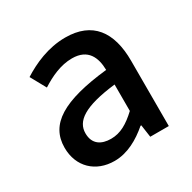

<svg xmlns="http://www.w3.org/2000/svg" viewBox="-133 -696 842 843"><g transform="rotate(-30 287.5 -275.0)"><path d="M217 14C283 14 342 -20 392 -63H396L405 0H499V-331C499 -478 436 -564 299 -564C211 -564 134 -528 77 -492L120 -414C167 -444 221 -470 279 -470C360 -470 383 -414 384 -351C155 -326 55 -265 55 -146C55 -49 122 14 217 14ZM252 -78C203 -78 166 -100 166 -155C166 -216 221 -258 384 -277V-143C339 -101 300 -78 252 -78Z"/></g></svg>

Font: Noto Sans TC Medium
Style: Regular
Weight: 500
Designer: Ryoko NISHIZUKA 西塚涼子 (kana, bopomofo & ideographs); Paul D. Hunt (Latin, Greek & Cyrillic); Sandoll Communications 산돌커뮤니
Foundry: Adobe
Version: Version 2.004;hotconv 1.0.118;makeotfexe 2.5.65603